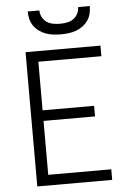

<svg xmlns="http://www.w3.org/2000/svg" viewBox="-62 -1001 724 1047"><g transform="rotate(-5 300.0 -477.5)"><path d="M99 0V-735H509V-677H164V-411H446V-353H164V-58H509V0ZM300 -815Q279 -815 258.5 -817.5Q238 -820 218 -827Q198 -834 181 -846.5Q164 -859 152 -876Q140 -893 135 -913.5Q130 -934 130 -955H194Q194 -936 203 -918.5Q212 -901 227.5 -890.5Q243 -880 262 -876.5Q281 -873 300 -873Q319 -873 338 -876.5Q357 -880 372.5 -890.5Q388 -901 397 -918.5Q406 -936 406 -955H470Q470 -934 465 -913.5Q460 -893 448 -876Q436 -859 419 -846.5Q402 -834 382 -827Q362 -820 341.5 -817.5Q321 -815 300 -815Z"/></g></svg>

Font: Iosevka Aile Custom Light
Style: Regular
Weight: 300
Designer: Belleve Invis
Foundry: Belleve Invis
Version: Version 17.0.2; ttfautohint (v1.8.3)